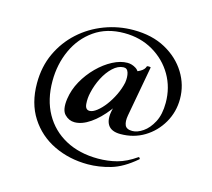

<svg xmlns="http://www.w3.org/2000/svg" viewBox="-91 -611 911 826"><g transform="rotate(15 364.5 -198.5)"><path d="M406 -147 426 -234 460 -247Q437 -192 403 -148Q369 -104 332.5 -79Q296 -54 263 -54Q238 -54 219 -73.5Q200 -93 207 -143Q213 -185 234.5 -223.5Q256 -262 287 -293Q318 -324 352.5 -342Q387 -360 418 -360Q438 -360 456 -348.5Q474 -337 476 -311L447 -330Q462 -332 480 -342Q498 -352 502 -367Q504 -369 511.5 -368.5Q519 -368 519 -366L478 -142Q473 -114 480 -98Q487 -82 513 -82Q535 -82 560 -99Q585 -116 603 -150Q621 -184 621 -236Q621 -304 589 -359Q557 -414 500.5 -447Q444 -480 372 -480Q294 -480 239 -441.5Q184 -403 155 -339.5Q126 -276 126 -201Q126 -118 160 -57Q194 4 256 37.5Q318 71 401 71Q445 71 485 60.5Q525 50 568 20Q571 18 574 22Q577 26 574 28Q518 76 466 91Q414 106 365 106Q282 106 213.5 73Q145 40 104.5 -23Q64 -86 64 -175Q64 -249 92 -309Q120 -369 168 -412.5Q216 -456 278 -479.5Q340 -503 407 -503Q490 -503 550 -470Q610 -437 643 -383.5Q676 -330 676 -268Q676 -210 648 -161.5Q620 -113 573 -84.5Q526 -56 467 -56Q426 -56 411 -80Q396 -104 406 -147ZM313 -118Q327 -118 345 -132Q363 -146 380 -168.5Q397 -191 410.5 -219Q424 -247 430 -275Q434 -301 428.5 -319.5Q423 -338 406 -337Q382 -336 359.5 -315Q337 -294 320.5 -262Q304 -230 296 -194Q290 -169 292 -143.5Q294 -118 313 -118Z"/></g></svg>

Font: Cormorant Infant Light
Style: Bold
Weight: 700
Version: Version 4.001